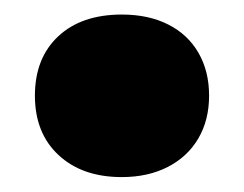

<svg xmlns="http://www.w3.org/2000/svg" viewBox="-20 -234 336 264"><path d="M28 -102.5Q28 -154 60 -184Q92 -214 147.5 -214Q184.5 -214 211.5 -200.2Q238.5 -186.5 253 -161.2Q267.5 -136 267.5 -102.5Q267.5 -69 252.8 -43.8Q238 -18.5 210.8 -4.5Q183.5 9.5 147.5 9.5Q93 9.5 60.5 -20.8Q28 -51 28 -102.5Z"/></svg>

Font: Encode Sans ExtraBold
Style: Regular
Weight: 800
Designer: Multiple Designers
Foundry: Impallari Type
Version: Version 2.000